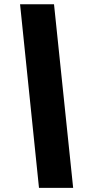

<svg xmlns="http://www.w3.org/2000/svg" viewBox="-20 -782 426 911"><path d="M165 109.4 75.2 -761.7H236.3L327.1 109.4Z"/></svg>

Font: Inter Tight Black
Style: Italic
Weight: 900
Italic angle: -9.39999°
Designer: Rasmus Andersson
Foundry: rsms
Version: Version 3.004; ttfautohint (v1.8.4.7-5d5b)